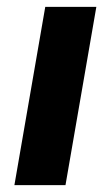

<svg xmlns="http://www.w3.org/2000/svg" viewBox="-20 -540 323 560"><path d="M22 0H171L261 -520H112Z"/></svg>

Font: Fixel Display
Style: Bold Italic
Weight: 700
Italic angle: -10°
Designer: AlfaBravo + MacPaw
Foundry: Kyrylo Tkachov, Marchela Mozhyna, Serhii Makarenko, Maria Weinstein, Zakhar Kryvoshyya
Version: Version 1.210;Glyphs 3.2 (3217)